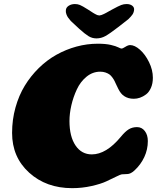

<svg xmlns="http://www.w3.org/2000/svg" viewBox="-20 -935 791 969"><path d="M545.4 -886.7Q578.6 -904.8 591.8 -909.7Q605 -914.6 618.7 -914.6Q636.7 -914.6 647.5 -906.2Q658.2 -897.9 656.7 -884.8Q655.3 -871.1 647.9 -860.8Q640.6 -850.6 627.4 -837.9L576.7 -798.3Q533.7 -765.1 512.2 -753.2Q490.7 -741.2 466.8 -741.2Q445.3 -741.2 427.2 -752.2Q409.2 -763.2 380.4 -789.1L337.4 -829.1Q327.6 -840.8 323.2 -846.9Q318.8 -853 314.9 -863.5Q311 -874 312.5 -884.8Q314 -897.9 327.1 -906.2Q340.3 -914.6 358.4 -914.6Q371.6 -914.6 383.3 -909.9Q395 -905.3 424.3 -886.7Q429.2 -883.8 437.5 -878.2Q445.8 -872.6 450 -870.1Q454.1 -867.7 460 -864.3Q465.8 -860.8 470.7 -859.1Q475.6 -857.4 481 -856.9Q486.3 -857.4 491.7 -859.1Q497.1 -860.8 504.2 -864.3Q511.2 -867.7 515.6 -870.1Q520 -872.6 530 -878.2Q540 -883.8 545.4 -886.7ZM344.2 14.6Q213.4 14.6 127.2 -63.5Q41 -141.6 41 -264.2Q41 -331.1 58.1 -392.3Q75.2 -453.6 105 -502.4Q134.8 -551.3 175.8 -591.6Q216.8 -631.8 264.9 -658.7Q313 -685.5 366.2 -700Q419.4 -714.4 473.6 -714.4Q513.2 -714.4 539.3 -708.3Q565.4 -702.1 577.1 -696Q588.9 -689.9 593.3 -689.9Q599.1 -689.9 612.8 -698.7Q626.5 -707.5 636.7 -707.5Q659.7 -707.5 686.3 -684.1Q712.9 -660.6 732.2 -621.3Q751.5 -582 751.5 -542.5Q751.5 -513.7 741.9 -491.9Q732.4 -470.2 717.3 -458.7Q702.1 -447.3 686.5 -441.9Q670.9 -436.5 655.3 -436.5Q626.5 -436.5 606.4 -450.2Q589.8 -460.9 577.1 -486.3Q573.7 -492.7 567.6 -505.9Q561.5 -519 557.9 -526.6Q554.2 -534.2 546.9 -544.2Q539.6 -554.2 532 -559.6Q524.4 -564.9 512.5 -569.1Q500.5 -573.2 485.8 -573.2Q447.8 -573.2 416.7 -547.9Q385.7 -522.5 367.7 -483.6Q349.6 -444.8 340.1 -403.3Q330.6 -361.8 330.6 -324.2Q330.6 -246.1 361.1 -200.9Q391.6 -155.8 443.4 -155.8Q516.1 -155.8 589.4 -244.1Q611.8 -271.5 629.9 -282.5Q647.9 -293.5 671.4 -293.5Q695.8 -293.5 710.9 -273.7Q726.1 -253.9 726.1 -223.1Q726.1 -180.7 708.3 -142.3Q690.4 -104 659.2 -75.2Q639.2 -56.6 622.1 -56.6Q617.2 -56.6 594.7 -55.2Q588.9 -54.7 566.7 -43.7Q544.4 -32.7 516.8 -19.8Q489.3 -6.8 441.9 3.9Q394.5 14.6 344.2 14.6Z"/></svg>

Font: Cooper* Black
Style: Italic
Weight: 900
Italic angle: -7°
Designer: Owen Earl
Foundry: indestructible type*
Version: Version 0.001